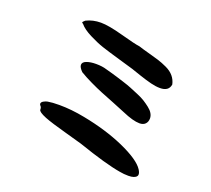

<svg xmlns="http://www.w3.org/2000/svg" viewBox="-134 -974 1267 1153"><g transform="rotate(20 500.0 -398.0)"><path d="M147 -220Q147 -230 160 -237.5Q173 -245 185 -247Q213 -252 258 -252Q336 -252 422 -235Q568 -207 684 -156Q805 -102 837 -52Q848 -35 848 -23Q848 -16 845 -12Q833 6 792 6Q763 6 737 1Q644 -14 458 -78Q442 -83 351 -108Q252 -135 209 -152Q160 -172 160 -186Q160 -202 153 -208Q147 -214 147 -220ZM217 -765Q217 -769 231 -781Q273 -802 324 -802Q374 -802 466.5 -776.5Q559 -751 591 -747Q611 -740 652 -729Q693 -718 720.5 -709.5Q748 -701 779 -686.5Q810 -672 828.5 -650Q847 -628 853 -599Q846 -554 790 -554Q764 -554 731.5 -562Q699 -570 651.5 -586Q604 -602 596 -605Q576 -611 500 -633Q424 -655 385 -668Q346 -681 296.5 -706Q247 -731 225 -758Q217 -763 217 -765ZM297 -523Q297 -541 321.5 -550Q346 -559 381 -559Q421 -559 449 -550Q450 -550 478.5 -542Q507 -534 521.5 -529.5Q536 -525 569.5 -514.5Q603 -504 623.5 -495.5Q644 -487 674 -474.5Q704 -462 723 -450Q742 -438 760.5 -423.5Q779 -409 788 -393.5Q797 -378 797 -362Q797 -340 784 -326.5Q771 -313 747 -313Q706 -313 635 -344Q610 -355 556.5 -376Q503 -397 471 -410Q439 -423 396 -443.5Q353 -464 320 -484Q297 -507 297 -523Z"/></g></svg>

Font: NaniFont Regular
Style: Regular
Weight: 400
Designer: Nanigashitei
Version: Version 1.036